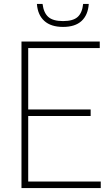

<svg xmlns="http://www.w3.org/2000/svg" viewBox="-20 -950 556 970"><path d="M88.5 0V-740H484V-707H122.5V-397H438V-364H122.5V-33H489V0ZM298.5 -814Q237.5 -814 204 -844.2Q170.5 -874.5 166.5 -930H195Q200.5 -885.5 224 -864.5Q247.5 -843.5 298.5 -843.5Q349.5 -843.5 372.5 -864.5Q395.5 -885.5 400 -930H428.5Q424.5 -874 392 -844Q359.5 -814 298.5 -814Z"/></svg>

Font: Encode Sans Semi Condensed Thin
Style: Regular
Weight: 100
Width: 4
Designer: Multiple Designers
Foundry: Impallari Type
Version: Version 3.000; ttfautohint (v1.8.3) -l 8 -r 50 -G 200 -x 14 